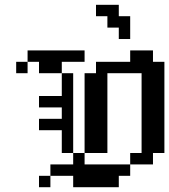

<svg xmlns="http://www.w3.org/2000/svg" viewBox="-20 -782 707 802"><path d="M47.6 -523.8H95.2V-476.2H47.6ZM95.2 -571.4H142.9V-523.8H95.2ZM142.9 -571.4H190.5V-523.8H142.9ZM190.5 -571.4H238.1V-523.8H190.5ZM238.1 -571.4H285.7V-523.8H238.1ZM285.7 -571.4H333.3V-523.8H285.7ZM142.9 -523.8H190.5V-476.2H142.9ZM190.5 -523.8H238.1V-476.2H190.5ZM238.1 -476.2H285.7V-428.6H238.1ZM238.1 -428.6H285.7V-381H238.1ZM238.1 -381H285.7V-333.3H238.1ZM238.1 -333.3H285.7V-285.7H238.1ZM238.1 -285.7H285.7V-238.1H238.1ZM238.1 -238.1H285.7V-190.5H238.1ZM238.1 -190.5H285.7V-142.9H238.1ZM190.5 -381H238.1V-333.3H190.5ZM142.9 -381H190.5V-333.3H142.9ZM190.5 -285.7H238.1V-238.1H190.5ZM142.9 -285.7H190.5V-238.1H142.9ZM285.7 -142.9H333.3V-95.2H285.7ZM190.5 -95.2H238.1V-47.6H190.5ZM238.1 -95.2H285.7V-47.6H238.1ZM285.7 -95.2H333.3V-47.6H285.7ZM333.3 -95.2H381V-47.6H333.3ZM381 -95.2H428.6V-47.6H381ZM428.6 -95.2H476.2V-47.6H428.6ZM476.2 -95.2H523.8V-47.6H476.2ZM142.9 -47.6H190.5V0H142.9ZM285.7 -47.6H333.3V0H285.7ZM333.3 -47.6H381V0H333.3ZM381 -47.6H428.6V0H381ZM428.6 -47.6H476.2V0H428.6ZM523.8 -142.9H571.4V-95.2H523.8ZM571.4 -142.9H619V-95.2H571.4ZM571.4 -190.5H619V-142.9H571.4ZM571.4 -238.1H619V-190.5H571.4ZM571.4 -285.7H619V-238.1H571.4ZM571.4 -333.3H619V-285.7H571.4ZM619 -190.5H666.7V-142.9H619ZM619 -238.1H666.7V-190.5H619ZM619 -285.7H666.7V-238.1H619ZM619 -333.3H666.7V-285.7H619ZM571.4 -381H619V-333.3H571.4ZM571.4 -428.6H619V-381H571.4ZM619 -428.6H666.7V-381H619ZM619 -381H666.7V-333.3H619ZM333.3 -476.2H381V-428.6H333.3ZM381 -476.2H428.6V-428.6H381ZM381 -428.6H428.6V-381H381ZM381 -381H428.6V-333.3H381ZM381 -333.3H428.6V-285.7H381ZM381 -285.7H428.6V-238.1H381ZM333.3 -333.3H381V-285.7H333.3ZM333.3 -381H381V-333.3H333.3ZM333.3 -428.6H381V-381H333.3ZM333.3 -285.7H381V-238.1H333.3ZM333.3 -190.5H381V-142.9H333.3ZM381 -190.5H428.6V-142.9H381ZM381 -238.1H428.6V-190.5H381ZM333.3 -238.1H381V-190.5H333.3ZM381 -523.8H428.6V-476.2H381ZM428.6 -523.8H476.2V-476.2H428.6ZM476.2 -523.8H523.8V-476.2H476.2ZM523.8 -523.8H571.4V-476.2H523.8ZM571.4 -523.8H619V-476.2H571.4ZM619 -523.8H666.7V-476.2H619ZM619 -476.2H666.7V-428.6H619ZM571.4 -476.2H619V-428.6H571.4ZM571.4 -571.4H619V-523.8H571.4ZM523.8 -571.4H571.4V-523.8H523.8ZM428.6 -714.3H476.2V-666.7H428.6ZM476.2 -666.7H523.8V-619H476.2ZM476.2 -714.3H523.8V-666.7H476.2ZM428.6 -761.9H476.2V-714.3H428.6ZM381 -761.9H428.6V-714.3H381Z"/></svg>

Font: Jacquard 12
Style: Regular
Weight: 400
Designer: Sarah Cadigan-Fried
Version: Version 1.000; ttfautohint (v1.8.4.7-5d5b)